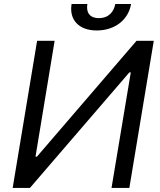

<svg xmlns="http://www.w3.org/2000/svg" viewBox="-20 -929 793 949"><path d="M163.4 -727.3 42.6 0H127.8L619.3 -571H626.4L531.2 0H619.3L740.1 -727.3H654.8L162.6 -154.8H155.5L250 -727.3ZM333.8 -909.1C321 -832.4 368.6 -778.4 458.1 -778.4C549 -778.4 615.1 -832.4 627.8 -909.1H549.7C543.3 -872.2 518.5 -839.5 468.8 -839.5C419 -839.5 405.5 -872.2 411.9 -909.1Z"/></svg>

Font: Magic Ui Pro
Style: Italic
Weight: 400
Italic angle: -9.39999°
Designer: Stefan Endress, Andreas Faust
Version: Version 1.000;FEAKit 1.0